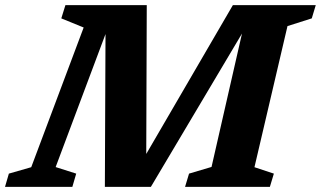

<svg xmlns="http://www.w3.org/2000/svg" viewBox="-56 -727 1249 747"><path d="M515 -707 513 -128 850 -707H1172.5L1157 -655.5L1062.5 -625.5L934 -76.5L1009.5 -51.5L994 0H664L679.5 -51.5L767 -77.5L885.5 -596.5L531 0H352L354.5 -594.5L160.5 -77L240.5 -51.5L225.5 0H-36.5L-21.5 -51.5L65.5 -76.5L269.5 -620L182.5 -655.5L198.5 -707Z"/></svg>

Font: Newsreader Caption SemiBold
Style: Italic
Weight: 600
Italic angle: -17°
Designer: Hugues Gentile
Foundry: Production Type
Version: Version 1.001